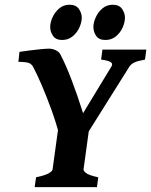

<svg xmlns="http://www.w3.org/2000/svg" viewBox="-20 -770 622 790"><path d="M582 -565.9 576.7 -524.9Q547.4 -519.5 533.4 -513.2Q519.5 -506.8 512.2 -495.6L335.4 -213.9H224.1Q210.9 -265.1 191.4 -318.8Q171.9 -372.6 151.9 -419.2Q131.8 -465.8 116.2 -495.1Q111.3 -504.4 101.3 -509.8Q91.3 -515.1 55.7 -515.6L60.1 -556.6Q77.1 -559.1 101.1 -562.3Q125 -565.4 147.5 -567.6Q169.9 -569.8 181.2 -569.8Q194.8 -569.8 208.5 -563.7Q222.2 -557.6 228 -546.9Q251.5 -502.4 275.9 -437.7Q300.3 -373 321.8 -304.2L438 -495.6Q445.3 -506.8 436.5 -513.7Q427.7 -520.5 396 -524.9L401.4 -565.9ZM384.3 -40.5 378.9 0H122.6L128.4 -40.5Q167.5 -48.8 181.6 -57.6Q195.8 -66.4 196.3 -72.8L225.6 -286.1H353L323.7 -72.8Q323.2 -66.9 334.5 -57.9Q345.7 -48.8 384.3 -40.5ZM494.1 -697.3Q494.1 -678.2 484.6 -656.7Q475.1 -635.3 457 -620.4Q439 -605.5 413.6 -605.5Q387.2 -605.5 375.7 -622.3Q364.3 -639.2 364.3 -658.7Q364.3 -677.2 373.8 -698.5Q383.3 -719.7 401.1 -735.1Q418.9 -750.5 443.8 -750.5Q470.2 -750.5 482.2 -733.4Q494.1 -716.3 494.1 -697.3ZM316.4 -697.3Q316.4 -678.2 306.6 -656.7Q296.9 -635.3 278.8 -620.4Q260.7 -605.5 235.4 -605.5Q210 -605.5 198.2 -622.3Q186.5 -639.2 186.5 -658.7Q186.5 -677.2 196 -698.5Q205.6 -719.7 223.4 -735.1Q241.2 -750.5 266.6 -750.5Q292.5 -750.5 304.4 -733.4Q316.4 -716.3 316.4 -697.3Z"/></svg>

Font: Dai Banna SIL
Style: Bold Italic
Weight: 700
Italic angle: -11°
Designer: Victor Gaultney
Foundry: SIL International
Version: Version 4.000